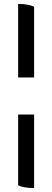

<svg xmlns="http://www.w3.org/2000/svg" viewBox="-20 -754 265 974"><path d="M72 -361V-734Q102 -734 123.5 -729.5Q145 -725 153 -719V-361ZM153 200Q123 200 101 195.5Q79 191 72 185V-173H153Z"/></svg>

Font: Petrona SemiBold
Style: Regular
Weight: 600
Designer: Ringo R. Seeber
Foundry: Ringo R. Seeber
Version: Version 2.001; ttfautohint (v1.8.3)